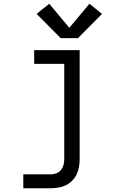

<svg xmlns="http://www.w3.org/2000/svg" viewBox="-20 -797 640 1022"><path d="M104 205V131H250Q265 131 280 125.5Q295 120 304.5 108Q314 96 318 81Q322 66 322 50V-457H162V-530H404V50Q404 71 400.5 91.5Q397 112 388 131Q379 150 364 165Q349 180 330.5 189Q312 198 291 201.5Q270 205 250 205ZM395 -594H303L175 -723L242 -777L349 -649L456 -777L523 -723Z"/></svg>

Font: Iosevka Mono
Style: Regular
Weight: 400
Designer: Belleve Invis
Foundry: Belleve Invis
Version: Version 11.1.1